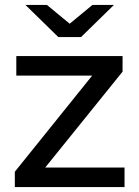

<svg xmlns="http://www.w3.org/2000/svg" viewBox="-20 -757 561 777"><path d="M308 -607 441 -737H354L262 -661L170 -737H83L216 -607ZM163 -79 476 -467V-530H46V-451H353L40 -62V0H484V-79Z"/></svg>

Font: AWKNG-Font Medium
Style: Regular
Weight: 500
Designer: Awakening Church
Foundry: Awakening Church
Version: Version 1.700;PS 001.700;hotconv 1.0.88;makeotf.lib2.5.64775